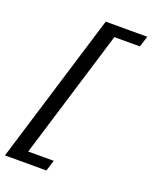

<svg xmlns="http://www.w3.org/2000/svg" viewBox="-157 -816 800 1010"><g transform="rotate(20 243.0 -311.0)"><path d="M-1.5 110.5 256 -732H488.5L469.5 -671H326.5L106.5 49.5H249.5L230.5 110.5Z"/></g></svg>

Font: Newsreader 6pt
Style: Italic
Weight: 400
Italic angle: -17°
Designer: Hugues Gentile
Foundry: Production Type
Version: Version 1.003; ttfautohint (v1.8.3)